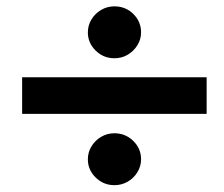

<svg xmlns="http://www.w3.org/2000/svg" viewBox="-20 -628 688 590"><path d="M48 -278V-390.5H615V-278ZM331.5 -59Q298 -59 274 -82.5Q250 -106 250 -138.5Q250 -160 261 -178.2Q272 -196.5 290.8 -207.5Q309.5 -218.5 331.5 -218.5Q365.5 -218.5 389.5 -195Q413.5 -171.5 413.5 -138.5Q413.5 -117 402.2 -98.8Q391 -80.5 372.5 -69.8Q354 -59 331.5 -59ZM331.5 -449Q298 -449 274 -472.5Q250 -496 250 -528.5Q250 -550 261 -568.2Q272 -586.5 290.8 -597.5Q309.5 -608.5 331.5 -608.5Q366 -608.5 389.8 -585Q413.5 -561.5 413.5 -528.5Q413.5 -507 402.2 -489Q391 -471 372.8 -460Q354.5 -449 331.5 -449Z"/></svg>

Font: Geologica Thin Roman
Style: Bold
Weight: 700
Version: Version 1.010;gftools[0.9.28]